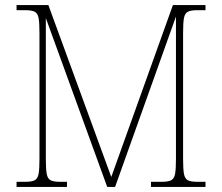

<svg xmlns="http://www.w3.org/2000/svg" viewBox="-20 -734 872 754"><path d="M45 0V-20H79Q104 -20 116 -26Q128 -32 131.5 -51Q135 -70 135 -108V-606Q135 -645 131.5 -663.5Q128 -682 116 -688Q104 -694 79 -694H45V-714H170L417 -39L659 -714H787V-694H755Q730 -694 718 -688Q706 -682 702.5 -663.5Q699 -645 699 -606V-108Q699 -70 702.5 -51Q706 -32 718 -26Q730 -20 755 -20H787V0H573V-20H615Q640 -20 652 -26Q664 -32 667.5 -51Q671 -70 671 -108V-669L432 0H401L160 -663V-108Q160 -70 163.5 -51Q167 -32 179 -26Q191 -20 216 -20H243V0Z"/></svg>

Font: Noto Serif Khmer SemiCondensed Thin
Style: Regular
Weight: 250
Width: 4
Designer: Danh Hong and the Monotype Design Team
Foundry: Monotype Imaging Inc.
Version: Version 2.004